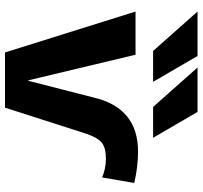

<svg xmlns="http://www.w3.org/2000/svg" viewBox="-41 -766 807 765"><g transform="rotate(90 362.5 -383.5)"><path d="M203 -767 306 -590H183L26 -767ZM426 -767 529 -590H406L249 -767ZM302 -93 368 -351Q409 -530 584 -530Q644 -530 709 -515L687 -387Q651 -402 613 -402Q569 -402 548.5 -385.5Q528 -369 512 -321L409 0H189L26 -520H198L300 -93Z"/></g></svg>

Font: M PLUS 1p ExtraBold
Style: Regular
Weight: 800
Version: Version 1.062